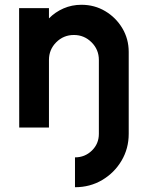

<svg xmlns="http://www.w3.org/2000/svg" viewBox="-20 -534 599 804"><path d="M519 -316.5V0H394V-283Q394 -326.5 363.2 -357Q332.5 -387.5 289.5 -387.5Q246 -387.5 215.5 -357Q185 -326.5 185 -283V0H60.5L60 -500H185V-457Q211 -483.5 246 -498.8Q281 -514 321 -514Q376 -514 420.8 -487.2Q465.5 -460.5 492.2 -415.8Q519 -371 519 -316.5ZM294 125Q335.5 125 364.8 96.5Q394 68 394 26.5V-10H519V26.5Q519 88 489 138.8Q459 189.5 408 219.8Q357 250 294 250Z"/></svg>

Font: Urbanist
Style: Bold
Weight: 700
Designer: Corey Hu
Foundry: Corey Hu
Version: Version 1.330; ttfautohint (v1.8.4.7-5d5b)